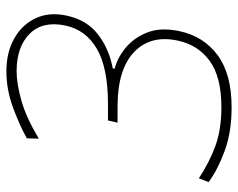

<svg xmlns="http://www.w3.org/2000/svg" viewBox="-92 -644 745 601"><g transform="rotate(-90 280.5 -343.5)"><path d="M245 9Q167.5 9 108.5 -12.8Q49.5 -34.5 11 -63L23 -93.5Q72 -61 123.8 -42Q175.5 -23 245 -23Q340 -23 390.2 -59.5Q440.5 -96 454 -160Q472 -245 417.8 -296.5Q363.5 -348 248 -348H197L204 -378H254Q369 -378 428.2 -412.8Q487.5 -447.5 501 -511Q516 -582.5 475.2 -623.2Q434.5 -664 358 -664Q319 -664 266 -649Q213 -634 147 -594.5L148 -632Q188 -654.5 244.2 -675.2Q300.5 -696 358 -696Q417.5 -696 461 -671.2Q504.5 -646.5 524.2 -603.8Q544 -561 532 -507Q518.5 -444 473.2 -409.2Q428 -374.5 367 -363L366 -357Q399 -349 430.8 -323.2Q462.5 -297.5 479.2 -255.2Q496 -213 483.5 -154.5Q468 -79.5 408.8 -35.2Q349.5 9 245 9Z"/></g></svg>

Font: Commissioner Thin
Style: Italic
Weight: 100
Italic angle: -12°
Designer: Kostas Bartsokas
Foundry: Kostas Bartsokas
Version: Version 1.000; ttfautohint (v1.8.3)